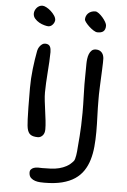

<svg xmlns="http://www.w3.org/2000/svg" viewBox="-66 -804 743 1126"><g transform="rotate(5 306.0 -241.5)"><path d="M181.6 -640.6Q173.3 -640.6 158 -644.8Q142.6 -648.9 127.7 -657.2Q112.8 -665.5 101.8 -678.2Q90.8 -690.9 90.8 -708Q90.8 -716.3 94.2 -725.1Q97.7 -733.9 103.8 -741.2Q109.9 -748.5 118.7 -753.2Q127.4 -757.8 138.2 -757.8Q147.5 -757.8 161.4 -750.5Q175.3 -743.2 188 -731.7Q200.7 -720.2 210 -706.3Q219.2 -692.4 219.2 -679.2Q219.2 -675.8 217 -669.4Q214.8 -663.1 210.2 -656.7Q205.6 -650.4 198.5 -645.5Q191.4 -640.6 181.6 -640.6ZM472.2 -630.4Q461.9 -630.4 448.2 -639.2Q434.6 -647.9 422.1 -659.4Q409.7 -670.9 401.1 -682.4Q392.6 -693.8 392.6 -699.2Q392.6 -709 396.2 -718.5Q399.9 -728 407.2 -735.4Q414.6 -742.7 425 -747.1Q435.5 -751.5 449.7 -751.5Q458.5 -751.5 470.5 -742.4Q482.4 -733.4 493.2 -720.9Q503.9 -708.5 511.5 -695.3Q519 -682.1 519 -673.3Q519 -660.6 515.6 -652.3Q512.2 -644 506.1 -639.2Q500 -634.3 491.5 -632.3Q482.9 -630.4 472.2 -630.4ZM113.8 -34.7Q112.8 -38.6 111.6 -49.8Q110.4 -61 109.1 -86.9Q107.9 -112.8 107.2 -157Q106.4 -201.2 106.4 -271Q106.4 -325.7 113 -383.1Q119.6 -440.4 129.4 -491.7Q129.9 -496.1 133.1 -503.7Q136.2 -511.2 141.8 -518.8Q147.5 -526.4 155.3 -532Q163.1 -537.6 173.3 -537.6Q184.1 -537.6 190.9 -533.9Q197.8 -530.3 201.4 -523.7Q205.1 -517.1 206.5 -508.5Q208 -500 208 -490.7Q208 -464.8 206.1 -433.8Q204.1 -402.8 201.9 -370.8Q199.7 -338.9 198 -308.1Q196.3 -277.3 196.3 -252.4Q196.3 -230.5 199.5 -202.6Q202.6 -174.8 206.8 -145.5Q210.9 -116.2 214.1 -88.1Q217.3 -60.1 217.3 -37.1Q217.3 -13.2 205.1 -0.2Q192.9 12.7 177.7 12.7Q148.4 12.7 133.8 2.2Q119.1 -8.3 113.8 -34.7ZM147.5 228Q146 213.4 152.6 205.6Q159.2 197.8 169.9 194.1Q180.7 190.4 193.8 190.2Q207 189.9 219.2 190.9Q245.1 190.9 270 189.7Q294.9 188.5 317.9 182.9Q340.8 177.2 361.6 165.8Q382.3 154.3 399.9 133.8Q403.8 129.4 406.5 119.9Q409.2 110.4 411.1 98.9Q413.1 87.4 414.1 75.9Q415 64.5 415.5 57.1Q416 48.3 417.7 29.8Q419.4 11.2 421.4 -15.6Q423.3 -42.5 424.8 -77.1Q426.3 -111.8 426.3 -152.3Q426.3 -205.6 424.6 -247.3Q422.9 -289.1 422.9 -318.8Q422.9 -337.9 423.1 -353.5Q423.3 -369.1 423.3 -383.3Q423.3 -397.5 423.6 -411.1Q423.8 -424.8 423.8 -440.4Q423.8 -454.1 425.8 -469.7Q427.7 -485.4 432.9 -498.5Q438 -511.7 447.5 -520.5Q457 -529.3 472.7 -529.3Q485.4 -529.3 494.1 -524.9Q502.9 -520.5 508.5 -513.4Q514.2 -506.3 516.8 -497.6Q519.5 -488.8 520 -480Q520.5 -472.7 520 -455.3Q519.5 -438 518.6 -414.8Q517.6 -391.6 516.4 -365.2Q515.1 -338.9 514.2 -314.2Q513.2 -289.6 512.7 -268.8Q512.2 -248 512.7 -236.3Q512.7 -189.5 514.6 -142.1Q516.6 -94.7 516.6 -48.8Q516.6 -2.9 512.7 39.1Q508.8 81.1 498 116.9Q487.3 152.8 467.8 182.1Q448.2 211.4 417.5 232.2Q386.7 252.9 342.5 264.2Q298.3 275.4 238.3 275.4Q228.5 275.4 213.6 274.7Q198.7 273.9 184.6 269.5Q170.4 265.1 159.7 255.4Q148.9 245.6 147.5 228Z"/></g></svg>

Font: Short Stack
Style: Regular
Weight: 400
Designer: James Grieshaber
Foundry: James Grieshaber
Version: Version 1.002